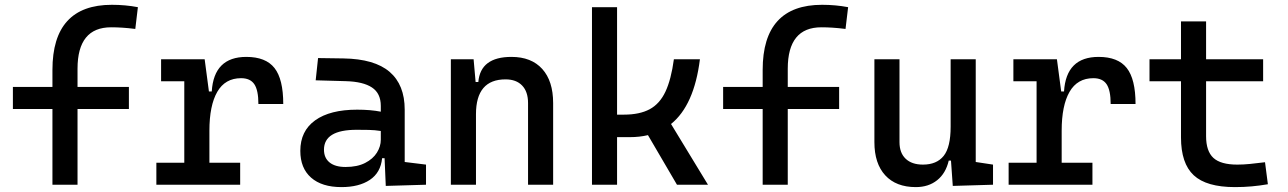

<svg xmlns="http://www.w3.org/2000/svg" viewBox="-20 -762 5313 792"><path d="M196.3 0V-312.5H33.2V-403.3H196.3V-473.6Q196.3 -742.2 441.4 -742.2Q497.1 -742.2 548.8 -732.4L538.1 -642.6Q507.3 -646.5 483.9 -647.9Q460.4 -649.4 438.5 -649.4Q299.8 -649.4 299.8 -478.5V-403.3H511.7V-312.5H299.8V0Z M843.8 -222.7V-90.8H970.7V0H625V-90.8H740.2V-426.8H644.5V-517.6H824.2L841.8 -384.8H853.5Q862.3 -527.3 996.1 -527.3Q1076.2 -527.3 1112.3 -481.4Q1148.4 -435.5 1148.4 -333H1045.9Q1045.9 -389.6 1029.1 -414.6Q1012.2 -439.5 974.6 -439.5Q908.7 -439.5 876.2 -383.1Q843.8 -326.7 843.8 -222.7Z M1571.3 4.9 1566.4 -109.4H1556.2Q1550.3 -49.8 1505.6 -20Q1460.9 9.8 1388.7 9.8Q1307.6 9.8 1263.2 -29.3Q1218.8 -68.4 1218.8 -139.6Q1218.8 -221.7 1280 -265.6Q1341.3 -309.6 1453.1 -309.6Q1508.8 -309.6 1550.8 -301.3V-325.2Q1550.8 -377 1514.4 -401.1Q1478 -425.3 1406.2 -427.2L1282.2 -430.7L1292 -522.5L1396.5 -521Q1524.9 -519 1587.2 -465.6Q1649.4 -412.1 1649.4 -309.6V-93.8L1737.3 -83V0ZM1550.8 -221.7Q1525.9 -225.6 1501.2 -226.1Q1476.6 -226.6 1451.2 -226.6Q1316.4 -226.6 1316.4 -144.5Q1316.4 -110.4 1339.6 -91.8Q1362.8 -73.2 1405.3 -73.2Q1453.6 -73.2 1486.1 -89.8Q1518.6 -106.4 1534.7 -132.3Q1550.8 -158.2 1550.8 -185.5Z M2158.2 0V-336.9Q2158.2 -383.8 2133.8 -409.2Q2109.4 -434.6 2065.4 -434.6Q1943.4 -434.6 1943.4 -291V0H1839.8V-517.6H1933.6L1941.9 -423.8H1953.1Q1961.9 -527.3 2089.8 -527.3Q2171.9 -527.3 2216.8 -477.5Q2261.7 -427.7 2261.7 -336.9V0Z M2421.9 0V-732.4H2525.4V-289.1H2553.7Q2618.2 -289.1 2659.7 -311.3Q2701.2 -333.5 2724.9 -383.8Q2748.5 -434.1 2759.8 -517.6H2867.2Q2843.3 -327.1 2748 -250.5L2900.4 0H2772.5L2652.8 -204.6Q2618.2 -196.3 2578.1 -196.3H2525.4V0Z M3126 0V-312.5H2962.9V-403.3H3126V-473.6Q3126 -742.2 3371.1 -742.2Q3426.8 -742.2 3478.5 -732.4L3467.8 -642.6Q3437 -646.5 3413.6 -647.9Q3390.1 -649.4 3368.2 -649.4Q3229.5 -649.4 3229.5 -478.5V-403.3H3441.4V-312.5H3229.5V0Z M3757.8 9.8Q3676.3 9.8 3631.6 -38.8Q3586.9 -87.4 3586.9 -175.8V-517.6H3690.4V-175.8Q3690.4 -131.3 3715.8 -107.2Q3741.2 -83 3787.1 -83Q3843.8 -83 3872.6 -118.9Q3901.4 -154.8 3901.4 -239.3V-517.6H4004.9V-93.8L4076.2 -83V0L3910.2 4.9L3902.8 -99.6H3893.6Q3881.3 -46.9 3845.7 -18.6Q3810.1 9.8 3757.8 9.8Z M4359.4 -222.7V-90.8H4486.3V0H4140.6V-90.8H4255.9V-426.8H4160.2V-517.6H4339.8L4357.4 -384.8H4369.1Q4377.9 -527.3 4511.7 -527.3Q4591.8 -527.3 4627.9 -481.4Q4664.1 -435.5 4664.1 -333H4561.5Q4561.5 -389.6 4544.7 -414.6Q4527.8 -439.5 4490.2 -439.5Q4424.3 -439.5 4391.8 -383.1Q4359.4 -326.7 4359.4 -222.7Z M5074.2 9.8Q4956.5 9.8 4904.1 -39.1Q4851.6 -87.9 4851.6 -195.3V-426.8H4721.7V-517.6H4851.6V-673.8H4955.1V-517.6H5190.4V-426.8H4955.1V-200.2Q4955.1 -138.7 4985.1 -110.8Q5015.1 -83 5084 -83Q5108.4 -83 5135.7 -85.7Q5163.1 -88.4 5198.2 -92.8L5210 -2Q5175.8 3.9 5143.3 6.8Q5110.8 9.8 5074.2 9.8Z"/></svg>

Font: CaskaydiaMono NF
Style: Regular
Weight: 400
Designer: Aaron Bell
Foundry: Saja Typeworks
Version: Version 2111.001; ttfautohint (v1.8.4);Nerd Fonts 3.1.1